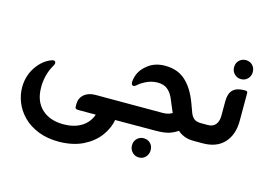

<svg xmlns="http://www.w3.org/2000/svg" viewBox="-99 -743 1607 1151"><g transform="rotate(15 704.5 -167.5)"><path d="M480 -114H653V-7L633 -4Q624 53 587 102.5Q550 152 488 182.5Q426 213 339 214Q266 214 210 191.5Q154 169 116.5 131Q79 93 60.5 46Q42 -1 43 -51Q45 -119 81 -172Q117 -225 168 -245Q173 -247 176.5 -248Q180 -249 183 -249Q197 -249 197 -234Q197 -228 191 -218Q172 -187 162 -148Q152 -109 153 -71Q154 13 204 59.5Q254 106 339 106Q404 106 449 78.5Q494 51 512 0H405Q392 0 387.5 -3.5Q383 -7 383 -20V-31Q383 -68 409.5 -91Q436 -114 480 -114Z M1134 -114H1154V0H1119Q1083 0 1057 -11.5Q1031 -23 1019 -36Q995 -19 965.5 -9.5Q936 0 880 0L596 1V-114H895Q932 -114 955 -129Q948 -143 941.5 -160Q935 -177 924 -202Q910 -239 886 -260.5Q862 -282 822 -282Q801 -282 782 -277Q763 -272 746 -263Q736 -258 725 -251Q714 -244 704 -235Q694 -225 685 -225Q674 -226 672 -239Q671 -244 671.5 -249Q672 -254 673 -260Q682 -317 728 -353Q772 -391 839 -391Q916 -391 965.5 -346.5Q1015 -302 1046 -219Q1059 -182 1068.5 -158Q1078 -134 1095 -123Q1110 -114 1134 -114ZM827 62Q852 62 868.5 78.5Q885 95 885 121Q885 146 868.5 163.5Q852 181 827 181Q803 181 786 163.5Q769 146 769 121Q769 95 786 78.5Q803 62 827 62Z M1297 -549Q1322 -549 1338.5 -532.5Q1355 -516 1355 -490Q1355 -465 1338.5 -448Q1322 -431 1297 -431Q1273 -431 1256 -448Q1239 -465 1239 -490Q1239 -516 1256 -532.5Q1273 -549 1297 -549ZM1175 0H1143V-114H1177Q1209 -114 1225 -134.5Q1241 -155 1241 -189V-278Q1241 -327 1264 -349.5Q1287 -372 1332 -372H1342Q1355 -372 1355 -360V-187Q1355 -102 1308.5 -51Q1262 0 1175 0Z"/></g></svg>

Font: Zain ExtraBold
Style: Regular
Weight: 800
Designer: Zain,Boutros
Foundry: Mobile Telecommunications Company (Zain), 2024
Version: Version 1.50; ttfautohint (v1.8.4)